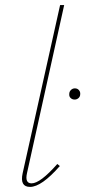

<svg xmlns="http://www.w3.org/2000/svg" viewBox="-20 -731 335 754"><path d="M98 3Q57 3 69 -51L216 -711H232L86 -51Q77 -11 104 -11Q138 -11 205 -87L215 -79Q143 3 98 3ZM252 -362Q252 -371 258.5 -377.5Q265 -384 274 -384Q284 -384 290 -377Q296 -370 295 -361Q295 -352 288.5 -346Q282 -340 273 -340Q264 -340 257.5 -346Q251 -352 252 -362Z"/></svg>

Font: EauTest Thin
Style: Italic
Weight: 250
Italic angle: -12°
Designer: Christian Thalmann (Catharsis Fonts)
Version: Version 0.001;PS 000.001;hotconv 1.0.88;makeotf.lib2.5.64775